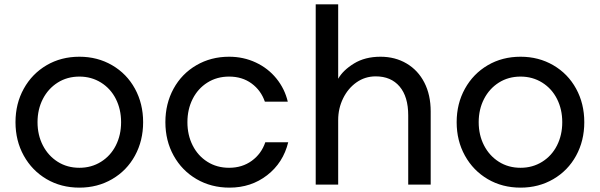

<svg xmlns="http://www.w3.org/2000/svg" viewBox="-20 -763 2749 880"><path d="M636 -203Q636 -118 598.5 -49.5Q561 19 494 58Q427 97 344 97Q260 97 193.5 58Q127 19 89 -49.5Q51 -118 51 -203Q51 -288 89 -356.5Q127 -425 193.5 -464Q260 -503 344 -503Q427 -503 494 -464Q561 -425 598.5 -356.5Q636 -288 636 -203ZM152 -203Q152 -144 176.5 -96.5Q201 -49 244.5 -21.5Q288 6 344 6Q399 6 443 -21.5Q487 -49 511 -96.5Q535 -144 535 -203Q535 -262 511 -309.5Q487 -357 443 -384.5Q399 -412 344 -412Q288 -412 244.5 -384.5Q201 -357 176.5 -309.5Q152 -262 152 -203Z M1032 97Q948 97 881 58Q814 19 776 -49.5Q738 -118 738 -203Q738 -288 775.5 -356.5Q813 -425 880 -464Q947 -503 1030 -503Q1096 -503 1152.5 -476.5Q1209 -450 1247 -403Q1285 -356 1299 -297H1194Q1176 -349 1133 -380.5Q1090 -412 1030 -412Q974 -412 930.5 -384.5Q887 -357 863 -309.5Q839 -262 839 -203Q839 -144 863 -96.5Q887 -49 930.5 -21.5Q974 6 1030 6Q1090 6 1134 -26Q1178 -58 1196 -111H1301Q1278 -17 1204.5 40Q1131 97 1032 97Z M1530 -743V-402Q1552 -441 1602.5 -472Q1653 -503 1724 -503Q1791 -503 1843.5 -472Q1896 -441 1925 -384.5Q1954 -328 1954 -252V83H1851V-234Q1851 -320 1811.5 -366.5Q1772 -413 1702 -413Q1653 -413 1614 -385.5Q1575 -358 1552.5 -312Q1530 -266 1530 -213V83H1427V-743Z M2658 -203Q2658 -118 2620.5 -49.5Q2583 19 2516 58Q2449 97 2366 97Q2282 97 2215.5 58Q2149 19 2111 -49.5Q2073 -118 2073 -203Q2073 -288 2111 -356.5Q2149 -425 2215.5 -464Q2282 -503 2366 -503Q2449 -503 2516 -464Q2583 -425 2620.5 -356.5Q2658 -288 2658 -203ZM2174 -203Q2174 -144 2198.5 -96.5Q2223 -49 2266.5 -21.5Q2310 6 2366 6Q2421 6 2465 -21.5Q2509 -49 2533 -96.5Q2557 -144 2557 -203Q2557 -262 2533 -309.5Q2509 -357 2465 -384.5Q2421 -412 2366 -412Q2310 -412 2266.5 -384.5Q2223 -357 2198.5 -309.5Q2174 -262 2174 -203Z"/></svg>

Font: Gmarket Sans TTF Medium
Style: Regular
Weight: 500
Designer: Creative Director : Sungho Lee; Art Director : Kiwoong Choi; Project Manager : Sori Yang, Jongwook Yoon; Font Designer :
Foundry: Sandoll Inc.
Version: Version 1.000;hotconv 1.0.109;makeotfexe 2.5.65596